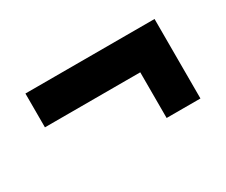

<svg xmlns="http://www.w3.org/2000/svg" viewBox="-57 -503 644 546"><g transform="rotate(-30 265.0 -230.5)"><path d="M52 -361H476V-100H365V-250H52Z"/></g></svg>

Font: TitilliumText22L Rg
Style: Bold
Weight: 700
Designer: Campivisivi
Foundry: Campivisivi
Version: 1.000